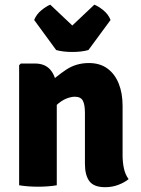

<svg xmlns="http://www.w3.org/2000/svg" viewBox="-20 -770 587 798"><path d="M125.5 -506Q170.5 -506 193.2 -475.2Q216 -444.5 216 -392.5V0Q199.5 3 178.8 4.5Q158 6 138 6Q118.5 6 97.8 4.5Q77 3 59.5 0V-499L66.5 -506ZM489.5 -125Q489.5 -96 495 -70.2Q500.5 -44.5 514.5 -25.5Q497.5 -11.5 472 -1.8Q446.5 8 417 8Q370 8 351.5 -17Q333 -42 333 -89V-301.5Q333 -335.5 324.2 -351.8Q315.5 -368 290.5 -368Q275 -368 254.8 -359.8Q234.5 -351.5 214.2 -332.5Q194 -313.5 178.5 -282V-419Q214 -453 255.2 -480.5Q296.5 -508 349.5 -508Q395.5 -508 426.5 -485.2Q457.5 -462.5 473.5 -422.5Q489.5 -382.5 489.5 -330ZM213.5 -562 122 -687Q131.5 -711 152.8 -728Q174 -745 189 -750.5L280.5 -664L372 -750.5Q387.5 -745 408.8 -728Q430 -711 439.5 -687L347.5 -562Q318.5 -554 280.5 -554Q242.5 -554 213.5 -562Z"/></svg>

Font: Signika
Style: Bold
Weight: 700
Designer: Anna Giedry
Foundry: Anna Giedry
Version: Version 2.001